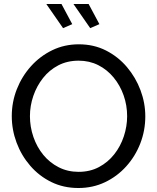

<svg xmlns="http://www.w3.org/2000/svg" viewBox="-20 -937 788 962"><path d="M373 5Q298 5 237 -25Q176 -55 131.5 -106.5Q87 -158 63 -222.5Q39 -287 39 -355Q39 -426 64.5 -490.5Q90 -555 135.5 -605.5Q181 -656 242 -685.5Q303 -715 375 -715Q450 -715 511 -684Q572 -653 616 -601Q660 -549 684 -485Q708 -421 708 -354Q708 -283 683 -218.5Q658 -154 612.5 -103.5Q567 -53 506 -24Q445 5 373 5ZM130 -355Q130 -301 147.5 -250.5Q165 -200 197 -161Q229 -122 274 -99Q319 -76 374 -76Q431 -76 476 -100Q521 -124 552.5 -164Q584 -204 600.5 -254Q617 -304 617 -355Q617 -409 599.5 -459Q582 -509 549.5 -548.5Q517 -588 472.5 -610.5Q428 -633 374 -633Q317 -633 272 -609.5Q227 -586 195.5 -546Q164 -506 147 -456.5Q130 -407 130 -355ZM348 -917H424L478 -816L432 -796ZM212 -917H288L342 -816L296 -796Z"/></svg>

Font: Raleway Medium
Style: Regular
Weight: 500
Designer: Matt McInerney, Pablo Impallari, Rodrigo Fuenzalida
Foundry: Matt McInerney, Pablo Impallari, Rodrigo Fuenzalida
Version: Version 4.026